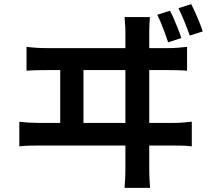

<svg xmlns="http://www.w3.org/2000/svg" viewBox="-20 -863 1040 934"><path d="M807 -811Q817 -792 827 -768.5Q837 -745 846.5 -721.5Q856 -698 862 -678L798 -657Q791 -678 782.5 -701.5Q774 -725 764.5 -748Q755 -771 745 -791ZM910 -843Q920 -824 930.5 -800.5Q941 -777 950.5 -753.5Q960 -730 966 -710L903 -690Q892 -722 877.5 -757.5Q863 -793 848 -823ZM709 -780Q707 -751 706.5 -732.5Q706 -714 706 -704Q706 -697 706 -659.5Q706 -622 706 -564.5Q706 -507 706 -439.5Q706 -372 706 -305Q706 -238 706 -181Q706 -124 706 -86.5Q706 -49 706 -44Q706 -37 706.5 -13Q707 11 710 51H586Q589 11 589.5 -12Q590 -35 590 -42Q590 -47 590 -84.5Q590 -122 590 -180Q590 -238 590 -306Q590 -374 590 -442Q590 -510 590 -567.5Q590 -625 590 -662Q590 -699 590 -704Q590 -715 589.5 -731.5Q589 -748 586 -780ZM273 -236V-572H386V-236ZM74 -271Q97 -268 122 -266.5Q147 -265 169 -265H823Q849 -265 871.5 -267Q894 -269 913 -271V-151Q892 -154 866 -154.5Q840 -155 823 -155H169Q147 -155 122.5 -154.5Q98 -154 74 -151ZM109 -635Q133 -632 157.5 -630.5Q182 -629 205 -629H800Q826 -629 848 -631Q870 -633 890 -635V-519Q869 -521 842.5 -521.5Q816 -522 800 -522H205Q183 -522 158.5 -521.5Q134 -521 109 -519Z"/></svg>

Font: Noto Sans JP SemiBold
Style: Regular
Weight: 600
Designer: Ryoko NISHIZUKA  (kana, bopomofo & ideographs); Paul D. Hunt (Latin, Greek & Cyrillic); Sandoll Communications , Soo-you
Foundry: Adobe
Version: Version 2.004-H2;hotconv 1.0.118;makeotfexe 2.5.65603